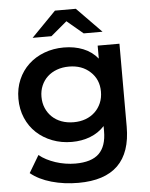

<svg xmlns="http://www.w3.org/2000/svg" viewBox="-62 -794 817 1045"><g transform="rotate(-5 347.0 -271.5)"><path d="M612 -534V-81Q612 201 324 201Q246 201 177.5 181.5Q109 162 64 125L120 31Q138 46 160.5 57.5Q183 69 208.5 77.5Q234 86 262 90.5Q290 95 317 95Q405 95 446 55Q487 15 487 -67V-95Q455 -60 409 -42Q363 -24 308 -24Q251 -24 201.5 -43Q152 -62 115.5 -96Q79 -130 58.5 -178Q38 -226 38 -283Q38 -340 58.5 -387.5Q79 -435 115.5 -469Q152 -503 201.5 -521.5Q251 -540 308 -540Q366 -540 413.5 -521Q461 -502 493 -463V-534ZM489 -283Q489 -350 443 -392Q398 -434 327 -434Q291 -434 261 -423Q231 -412 209.5 -392Q188 -372 176 -344Q164 -316 164 -283Q164 -249 176 -221Q188 -193 209.5 -172.5Q231 -152 261 -141Q291 -130 327 -130Q363 -130 392.5 -141Q422 -152 443.5 -172.5Q465 -193 477 -221Q489 -249 489 -283ZM423 -607 335 -681 247 -607H144L278 -744H392L526 -607Z"/></g></svg>

Font: CMG Sans SemiBold
Style: Regular
Weight: 600
Designer: Julieta Ulanovsky
Foundry: Julieta Ulanovsky
Version: Version 7.200